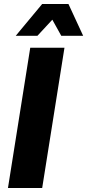

<svg xmlns="http://www.w3.org/2000/svg" viewBox="-20 -945 438 965"><path d="M20 0 132 -705H304L192 0ZM59 -765 192 -925H324L398 -765H288L243 -846L168 -765Z"/></svg>

Font: Nunito Sans 10pt Condensed Black
Style: Italic
Weight: 900
Width: 3
Italic angle: -9°
Designer: Vernon Adams
Foundry: Vernon Adams
Version: Version 3.101;gftools[0.9.27]